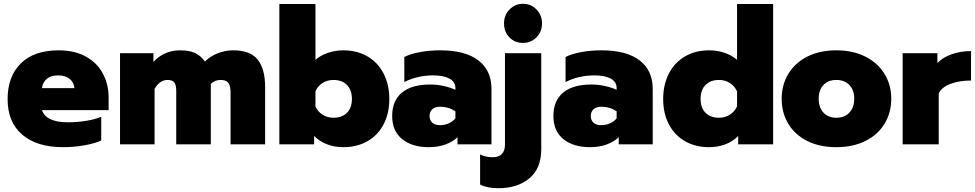

<svg xmlns="http://www.w3.org/2000/svg" viewBox="-20 -760 5133 1011"><path d="M20 -238Q20 -357 89.5 -426Q159 -495 289 -495Q372 -495 431.5 -462.5Q491 -430 521.5 -373Q552 -316 552 -245V-180H201Q223 -116 338 -116Q384 -116 432 -123.5Q480 -131 513 -145V-20Q477 -4 423 5.5Q369 15 312 15Q174 15 97 -51Q20 -117 20 -238ZM372 -296Q368 -328 346 -345.5Q324 -363 286 -363Q248 -363 226.5 -345Q205 -327 201 -296Z M612 -480H788V-434Q814 -463 850 -479Q886 -495 927 -495Q978 -495 1008 -480.5Q1038 -466 1059 -436Q1087 -464 1126.5 -479.5Q1166 -495 1207 -495Q1299 -495 1337.5 -445.5Q1376 -396 1376 -302V0H1194V-273Q1194 -308 1182.5 -323.5Q1171 -339 1142 -339Q1110 -339 1090 -318V0H908V-282Q908 -312 898 -325.5Q888 -339 862 -339Q821 -339 794 -292V0H612Z M1634 -44V0H1451V-739H1641V-445Q1667 -468 1706 -481.5Q1745 -495 1787 -495Q1860 -495 1915 -463Q1970 -431 2000 -372.5Q2030 -314 2030 -239Q2030 -163 2000 -105.5Q1970 -48 1915 -16.5Q1860 15 1787 15Q1742 15 1702.5 0Q1663 -15 1634 -44ZM1833 -239Q1833 -286 1807 -312.5Q1781 -339 1736 -339Q1704 -339 1678.5 -323Q1653 -307 1641 -279V-200Q1653 -172 1678.5 -156Q1704 -140 1736 -140Q1781 -140 1807 -166Q1833 -192 1833 -239Z M2045 -149Q2045 -230 2096.5 -272.5Q2148 -315 2245 -315Q2281 -315 2317 -307Q2353 -299 2378 -287V-296Q2378 -329 2347 -346Q2316 -363 2261 -363Q2178 -363 2109 -328V-460Q2140 -476 2190.5 -485.5Q2241 -495 2298 -495Q2430 -495 2499 -442Q2568 -389 2568 -292V0H2389V-38Q2366 -14 2326 0.5Q2286 15 2238 15Q2150 15 2097.5 -27.5Q2045 -70 2045 -149ZM2378 -137V-174Q2342 -198 2298 -198Q2271 -198 2256.5 -185Q2242 -172 2242 -149Q2242 -127 2256 -114Q2270 -101 2297 -101Q2322 -101 2344 -111Q2366 -121 2378 -137Z M2634 -637Q2634 -680 2663 -710Q2692 -740 2734 -740Q2776 -740 2805 -710Q2834 -680 2834 -637Q2834 -593 2805 -563.5Q2776 -534 2734 -534Q2691 -534 2662.5 -563Q2634 -592 2634 -637ZM2508 212V53Q2536 68 2575 68Q2605 68 2622 51.5Q2639 35 2639 1V-480H2830V26Q2830 127 2767.5 179Q2705 231 2605 231Q2546 231 2508 212Z M2894 -149Q2894 -230 2945.5 -272.5Q2997 -315 3094 -315Q3130 -315 3166 -307Q3202 -299 3227 -287V-296Q3227 -329 3196 -346Q3165 -363 3110 -363Q3027 -363 2958 -328V-460Q2989 -476 3039.5 -485.5Q3090 -495 3147 -495Q3279 -495 3348 -442Q3417 -389 3417 -292V0H3238V-38Q3215 -14 3175 0.5Q3135 15 3087 15Q2999 15 2946.5 -27.5Q2894 -70 2894 -149ZM3227 -137V-174Q3191 -198 3147 -198Q3120 -198 3105.5 -185Q3091 -172 3091 -149Q3091 -127 3105 -114Q3119 -101 3146 -101Q3171 -101 3193 -111Q3215 -121 3227 -137Z M3472 -239Q3472 -314 3502 -372.5Q3532 -431 3587 -463Q3642 -495 3714 -495Q3758 -495 3796.5 -481.5Q3835 -468 3861 -445V-739H4051V0H3867V-44Q3839 -15 3799.5 0Q3760 15 3714 15Q3642 15 3587 -16.5Q3532 -48 3502 -105.5Q3472 -163 3472 -239ZM3861 -200V-279Q3848 -307 3823 -323Q3798 -339 3766 -339Q3721 -339 3695 -312.5Q3669 -286 3669 -239Q3669 -192 3695 -166Q3721 -140 3766 -140Q3798 -140 3823 -156Q3848 -172 3861 -200Z M4096 -240Q4096 -313 4131 -371Q4166 -429 4231 -462Q4296 -495 4384 -495Q4471 -495 4536.5 -462Q4602 -429 4637.5 -371Q4673 -313 4673 -240Q4673 -166 4637.5 -108Q4602 -50 4536.5 -17.5Q4471 15 4384 15Q4296 15 4231 -17.5Q4166 -50 4131 -108Q4096 -166 4096 -240ZM4478 -240Q4478 -286 4452.5 -312.5Q4427 -339 4384 -339Q4341 -339 4316 -312.5Q4291 -286 4291 -240Q4291 -194 4316 -167Q4341 -140 4384 -140Q4427 -140 4452.5 -167Q4478 -194 4478 -240Z M4733 -480H4916V-428Q4943 -457 4990 -474Q5037 -491 5093 -491V-336Q5033 -336 4986.5 -319Q4940 -302 4923 -269V0H4733Z"/></svg>

Font: Readiness ExtraBold
Style: Regular
Weight: 800
Designer: Katatrad Team
Foundry: CadsonDemak
Version: Version 1.00;January 16, 2020;FontCreator 12.0.0.2550 64-bit